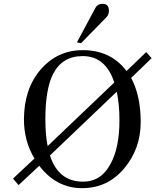

<svg xmlns="http://www.w3.org/2000/svg" viewBox="-20 -967 860 1003"><path d="M744 -695 772 -663 665 -560Q715 -468 715 -329Q715 -190 628.5 -87Q542 16 408.5 16Q275 16 185 -101L77 0L48 -34L160 -139Q105 -230 105 -344Q106 -505 193.5 -605Q281 -705 412 -705Q559 -705 641 -596ZM229 -204 577 -536Q532 -674 412 -674Q305 -674 257 -580Q217 -501 217 -344Q217 -262 229 -204ZM604 -340Q604 -421 590 -488L241 -155Q285 -18 414 -18Q509 -18 558 -112Q604 -195 604 -340ZM549 -911Q549 -890 536 -877L403 -741L382 -746L479 -927Q490 -947 516 -947Q549 -947 549 -911Z"/></svg>

Font: GFS Didot
Style: Regular
Weight: 400
Designer: Takis Katsoulidis and George D. Matthiopoulos
Foundry: Takis Katsoulidis and George D. Matthiopoulos
Version: Version 1.0